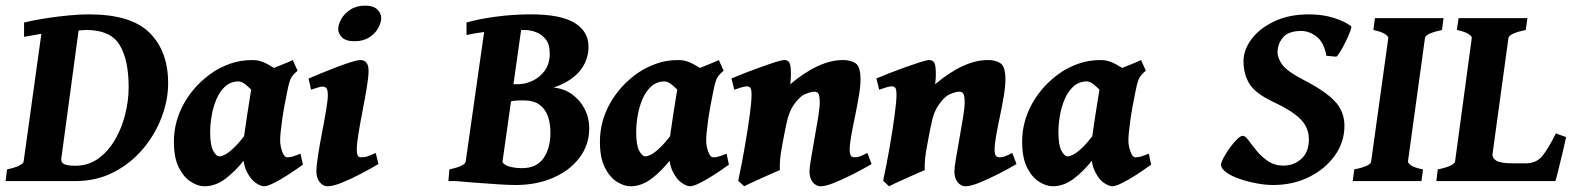

<svg xmlns="http://www.w3.org/2000/svg" viewBox="-25 -629 5481 667"><path d="M559.1 -339.8Q559.1 -280.8 536.1 -220.7Q513.2 -160.6 470.7 -110.6Q428.2 -60.5 369.1 -30.3Q310.1 0 237.3 0H-5.4L-0.5 -40.5Q27.8 -46.4 42.2 -54Q56.6 -61.5 57.1 -67.9L118.7 -511.7L58.6 -501V-550.8Q92.8 -559.1 133.5 -565.4Q174.3 -571.8 213.9 -575.4Q253.4 -579.1 284.2 -579.1Q430.2 -579.1 494.6 -515.1Q559.1 -451.2 559.1 -339.8ZM274.9 -524.9Q268.6 -524.9 261.7 -524.2Q254.9 -523.4 248 -522.9L188 -78.6Q186 -64.9 197.3 -59.1Q208.5 -53.2 236.3 -53.2Q281.2 -53.2 315.7 -77.6Q350.1 -102.1 373.8 -142.3Q397.5 -182.6 409.7 -230.7Q421.9 -278.8 421.9 -326.2Q421.9 -422.4 390.1 -473.6Q358.4 -524.9 274.9 -524.9Z M1027.3 -57.1Q1002.4 -39.1 975.6 -21.7Q948.7 -4.4 926.3 6.8Q903.8 18.1 892.1 18.1Q881.3 18.1 863.8 6.6Q846.2 -4.9 832.3 -32.7Q818.4 -60.5 818.4 -109.4Q818.4 -122.6 822.8 -155.3Q827.1 -188 833.3 -227.3Q839.4 -266.6 844.7 -299.6Q850.1 -332.5 852.5 -345.7Q855 -356 870.8 -366.2Q886.7 -376.5 909.4 -386Q932.1 -395.5 954.6 -404.3Q977.1 -413.1 992.2 -420.4L1008.8 -383.3Q994.1 -371.1 987.5 -360.6Q981 -350.1 974.6 -319.8Q960.9 -255.4 954.6 -208.5Q948.2 -161.6 948.2 -141.6Q948.2 -122.6 955.3 -102.5Q962.4 -82.5 973.1 -82.5Q982.4 -82.5 991.9 -85.2Q1001.5 -87.9 1019 -95.2ZM981.4 -361.8Q972.2 -355.5 960.9 -339.6Q949.7 -323.7 938.7 -306.6Q927.7 -289.6 918.2 -277.1Q908.7 -264.6 902.8 -264.6Q897 -264.6 885.3 -277.1Q873.5 -289.6 858.9 -305.9Q844.2 -322.3 829.3 -334.5Q814.5 -346.7 801.8 -346.2Q774.9 -345.2 756.3 -327.9Q737.8 -310.5 726.6 -283.7Q715.3 -256.8 710.2 -226.8Q705.1 -196.8 705.1 -169.9Q705.1 -124.5 715.6 -105.2Q726.1 -85.9 736.8 -85.9Q744.1 -85.9 755.6 -91.3Q767.1 -96.7 785.9 -114Q804.7 -131.3 832 -167.5L825.7 -76.2Q793.9 -35.2 758.8 -8.5Q723.6 18.1 685.5 18.1Q663.1 18.1 638.4 2.7Q613.8 -12.7 596.4 -46.6Q579.1 -80.6 579.1 -136.7Q579.1 -208 615 -271.2Q650.9 -334.5 714.4 -377.9Q738.8 -394.5 773.9 -407.5Q809.1 -420.4 853 -420.4Q878.4 -420.4 904.1 -406.2Q929.7 -392.1 950.4 -377.7Q971.2 -363.3 981.4 -361.8Z M1299.3 -566.9Q1299.3 -550.3 1288.8 -531.2Q1278.3 -512.2 1257.6 -499Q1236.8 -485.8 1206.1 -485.8Q1176.3 -485.8 1163.1 -499.3Q1149.9 -512.7 1149.9 -527.8Q1149.9 -543.9 1160.6 -563Q1171.4 -582 1192.4 -595.7Q1213.4 -609.4 1243.2 -609.4Q1272.9 -609.4 1286.1 -595.7Q1299.3 -582 1299.3 -566.9ZM1289.6 -59.1Q1261.7 -42.5 1227.5 -24.7Q1193.4 -6.8 1162.6 5.6Q1131.8 18.1 1112.8 18.1Q1097.7 18.1 1085.9 4.2Q1074.2 -9.8 1074.2 -33.7Q1074.2 -53.7 1080.1 -90.8Q1085.9 -127.9 1094 -169.4Q1102.1 -210.9 1107.9 -246.1Q1113.8 -281.2 1113.8 -297.9Q1113.8 -318.4 1108.6 -323.2Q1103.5 -328.1 1095.2 -328.1Q1090.3 -328.1 1080.8 -325.4Q1071.3 -322.8 1063.5 -320.1Q1055.7 -317.4 1055.7 -317.4L1046.9 -356Q1065.9 -364.3 1092.3 -375.2Q1118.7 -386.2 1146 -396.5Q1173.3 -406.7 1195.3 -413.6Q1217.3 -420.4 1227.1 -420.4Q1239.7 -420.4 1247.6 -411.6Q1255.4 -402.8 1255.4 -382.3Q1255.4 -362.8 1249.3 -325.7Q1243.2 -288.6 1234.9 -245.8Q1226.6 -203.1 1220.5 -166Q1214.4 -128.9 1214.4 -109.4Q1214.4 -82.5 1227.5 -82.5Q1241.7 -82.5 1251.7 -85.9Q1261.7 -89.4 1280.3 -97.7Z M2022 -184.1Q2022 -126 1988.3 -81.3Q1954.6 -36.6 1896.7 -11.5Q1838.9 13.7 1766.1 13.7Q1742.7 13.7 1704.1 11.2Q1665.5 8.8 1625.5 5.6Q1585.4 2.4 1557.1 0L1716.3 -64.9Q1731.9 -53.2 1749.5 -49.1Q1767.1 -44.9 1789.1 -44.9Q1838.9 -44.9 1863 -79.3Q1887.2 -113.8 1887.2 -168.5Q1887.2 -198.2 1878.9 -223.6Q1870.6 -249 1850.1 -264.6Q1829.6 -280.3 1792.5 -280.3Q1765.6 -280.3 1755.4 -278.1Q1745.1 -275.9 1732.4 -270.5V-336.4H1773.4Q1798.8 -336.4 1824.5 -348.1Q1850.1 -359.9 1867.4 -383.5Q1884.8 -407.2 1884.8 -443.4Q1884.8 -474.6 1871.1 -492.2Q1857.4 -509.8 1837.2 -517.3Q1816.9 -524.9 1796.4 -524.9Q1724.1 -524.9 1677 -520Q1629.9 -515.1 1595.7 -507.3V-550.8Q1637.2 -563 1697.3 -571Q1757.3 -579.1 1819.3 -579.1Q1923.3 -579.1 1971.4 -549.3Q2019.5 -519.5 2019.5 -466.8Q2019.5 -419.9 1989.7 -383.1Q1960 -346.2 1898.4 -324.7Q1934.6 -321.3 1962.4 -301.3Q1990.2 -281.2 2006.1 -250.5Q2022 -219.7 2022 -184.1ZM1789.6 -554.7 1720.7 -67.9Q1720.2 -62 1734.1 -54.2Q1748 -46.4 1776.4 -40.5L1773.4 0H1532.7L1536.1 -40.5Q1590.8 -52.2 1592.8 -67.9L1662.1 -554.7Z M2507.3 -57.1Q2482.4 -39.1 2455.6 -21.7Q2428.7 -4.4 2406.2 6.8Q2383.8 18.1 2372.1 18.1Q2361.3 18.1 2343.8 6.6Q2326.2 -4.9 2312.3 -32.7Q2298.3 -60.5 2298.3 -109.4Q2298.3 -122.6 2302.7 -155.3Q2307.1 -188 2313.2 -227.3Q2319.3 -266.6 2324.7 -299.6Q2330.1 -332.5 2332.5 -345.7Q2335 -356 2350.8 -366.2Q2366.7 -376.5 2389.4 -386Q2412.1 -395.5 2434.6 -404.3Q2457 -413.1 2472.2 -420.4L2488.8 -383.3Q2474.1 -371.1 2467.5 -360.6Q2460.9 -350.1 2454.6 -319.8Q2440.9 -255.4 2434.6 -208.5Q2428.2 -161.6 2428.2 -141.6Q2428.2 -122.6 2435.3 -102.5Q2442.4 -82.5 2453.1 -82.5Q2462.4 -82.5 2471.9 -85.2Q2481.4 -87.9 2499 -95.2ZM2461.4 -361.8Q2452.1 -355.5 2440.9 -339.6Q2429.7 -323.7 2418.7 -306.6Q2407.7 -289.6 2398.2 -277.1Q2388.7 -264.6 2382.8 -264.6Q2377 -264.6 2365.2 -277.1Q2353.5 -289.6 2338.9 -305.9Q2324.2 -322.3 2309.3 -334.5Q2294.4 -346.7 2281.7 -346.2Q2254.9 -345.2 2236.3 -327.9Q2217.8 -310.5 2206.5 -283.7Q2195.3 -256.8 2190.2 -226.8Q2185.1 -196.8 2185.1 -169.9Q2185.1 -124.5 2195.6 -105.2Q2206.1 -85.9 2216.8 -85.9Q2224.1 -85.9 2235.6 -91.3Q2247.1 -96.7 2265.9 -114Q2284.7 -131.3 2312 -167.5L2305.7 -76.2Q2273.9 -35.2 2238.8 -8.5Q2203.6 18.1 2165.5 18.1Q2143.1 18.1 2118.4 2.7Q2093.8 -12.7 2076.4 -46.6Q2059.1 -80.6 2059.1 -136.7Q2059.1 -208 2095 -271.2Q2130.9 -334.5 2194.3 -377.9Q2218.8 -394.5 2253.9 -407.5Q2289.1 -420.4 2333 -420.4Q2358.4 -420.4 2384 -406.2Q2409.7 -392.1 2430.4 -377.7Q2451.2 -363.3 2461.4 -361.8Z M3002.9 -59.1Q2975.6 -43 2940.7 -25.1Q2905.8 -7.3 2874.5 5.4Q2843.3 18.1 2825.7 18.1Q2810.1 18.1 2798.6 4.2Q2787.1 -9.8 2787.1 -33.7Q2787.1 -45.9 2792.5 -78.1Q2797.9 -110.4 2804.9 -149.4Q2812 -188.5 2817.4 -222.2Q2822.8 -255.9 2822.8 -271Q2822.8 -293 2819.1 -301.8Q2815.4 -310.5 2804.2 -310.5Q2792.5 -310.5 2772 -302Q2751.5 -293.5 2729.5 -260.3Q2716.3 -239.3 2709.2 -208.7Q2702.1 -178.2 2694.3 -134.8Q2686.5 -94.7 2685.1 -75.7Q2683.6 -56.6 2684.1 -38.1Q2677.7 -35.6 2660.2 -27.8Q2642.6 -20 2621.3 -10.5Q2600.1 -1 2582.8 7.1Q2565.4 15.1 2560.1 18.1L2539.6 -1Q2552.2 -60.5 2562.7 -121.1Q2573.2 -181.6 2579.6 -229.7Q2585.9 -277.8 2585.9 -298.8Q2585.9 -319.3 2581.5 -324.2Q2577.1 -329.1 2568.8 -329.1Q2562.5 -329.1 2547.4 -324.5Q2532.2 -319.8 2525.9 -317.4L2516.1 -356.4Q2535.2 -364.7 2563 -375.5Q2590.8 -386.2 2619.4 -396.5Q2647.9 -406.7 2669.9 -413.6Q2691.9 -420.4 2699.7 -420.4Q2712.4 -420.4 2717.5 -410.9Q2722.7 -401.4 2722.7 -369.6Q2722.7 -355.5 2720.2 -336.4Q2820.3 -420.4 2903.3 -420.4Q2932.1 -420.4 2948.2 -408.4Q2964.4 -396.5 2964.4 -353Q2964.4 -329.6 2958.7 -295.9Q2953.1 -262.2 2945.6 -226.3Q2938 -190.4 2932.4 -159.2Q2926.8 -127.9 2926.8 -109.4Q2926.8 -94.2 2930.9 -88.4Q2935.1 -82.5 2943.8 -82.5Q2954.1 -82.5 2962.9 -85.9Q2971.7 -89.4 2988.3 -97.7Z M3506.3 -59.1Q3479 -43 3444.1 -25.1Q3409.2 -7.3 3377.9 5.4Q3346.7 18.1 3329.1 18.1Q3313.5 18.1 3302 4.2Q3290.5 -9.8 3290.5 -33.7Q3290.5 -45.9 3295.9 -78.1Q3301.3 -110.4 3308.3 -149.4Q3315.4 -188.5 3320.8 -222.2Q3326.2 -255.9 3326.2 -271Q3326.2 -293 3322.5 -301.8Q3318.8 -310.5 3307.6 -310.5Q3295.9 -310.5 3275.4 -302Q3254.9 -293.5 3232.9 -260.3Q3219.7 -239.3 3212.6 -208.7Q3205.6 -178.2 3197.8 -134.8Q3189.9 -94.7 3188.5 -75.7Q3187 -56.6 3187.5 -38.1Q3181.2 -35.6 3163.6 -27.8Q3146 -20 3124.8 -10.5Q3103.5 -1 3086.2 7.1Q3068.8 15.1 3063.5 18.1L3043 -1Q3055.7 -60.5 3066.2 -121.1Q3076.7 -181.6 3083 -229.7Q3089.4 -277.8 3089.4 -298.8Q3089.4 -319.3 3085 -324.2Q3080.6 -329.1 3072.3 -329.1Q3065.9 -329.1 3050.8 -324.5Q3035.6 -319.8 3029.3 -317.4L3019.5 -356.4Q3038.6 -364.7 3066.4 -375.5Q3094.2 -386.2 3122.8 -396.5Q3151.4 -406.7 3173.3 -413.6Q3195.3 -420.4 3203.1 -420.4Q3215.8 -420.4 3220.9 -410.9Q3226.1 -401.4 3226.1 -369.6Q3226.1 -355.5 3223.6 -336.4Q3323.7 -420.4 3406.7 -420.4Q3435.5 -420.4 3451.7 -408.4Q3467.8 -396.5 3467.8 -353Q3467.8 -329.6 3462.2 -295.9Q3456.5 -262.2 3449 -226.3Q3441.4 -190.4 3435.8 -159.2Q3430.2 -127.9 3430.2 -109.4Q3430.2 -94.2 3434.3 -88.4Q3438.5 -82.5 3447.3 -82.5Q3457.5 -82.5 3466.3 -85.9Q3475.1 -89.4 3491.7 -97.7Z M3974.1 -57.1Q3949.2 -39.1 3922.4 -21.7Q3895.5 -4.4 3873 6.8Q3850.6 18.1 3838.9 18.1Q3828.1 18.1 3810.5 6.6Q3793 -4.9 3779.1 -32.7Q3765.1 -60.5 3765.1 -109.4Q3765.1 -122.6 3769.5 -155.3Q3773.9 -188 3780 -227.3Q3786.1 -266.6 3791.5 -299.6Q3796.9 -332.5 3799.3 -345.7Q3801.8 -356 3817.6 -366.2Q3833.5 -376.5 3856.2 -386Q3878.9 -395.5 3901.4 -404.3Q3923.8 -413.1 3939 -420.4L3955.6 -383.3Q3940.9 -371.1 3934.3 -360.6Q3927.7 -350.1 3921.4 -319.8Q3907.7 -255.4 3901.4 -208.5Q3895 -161.6 3895 -141.6Q3895 -122.6 3902.1 -102.5Q3909.2 -82.5 3919.9 -82.5Q3929.2 -82.5 3938.7 -85.2Q3948.2 -87.9 3965.8 -95.2ZM3928.2 -361.8Q3918.9 -355.5 3907.7 -339.6Q3896.5 -323.7 3885.5 -306.6Q3874.5 -289.6 3865 -277.1Q3855.5 -264.6 3849.6 -264.6Q3843.8 -264.6 3832 -277.1Q3820.3 -289.6 3805.7 -305.9Q3791 -322.3 3776.1 -334.5Q3761.2 -346.7 3748.5 -346.2Q3721.7 -345.2 3703.1 -327.9Q3684.6 -310.5 3673.3 -283.7Q3662.1 -256.8 3657 -226.8Q3651.9 -196.8 3651.9 -169.9Q3651.9 -124.5 3662.4 -105.2Q3672.9 -85.9 3683.6 -85.9Q3690.9 -85.9 3702.4 -91.3Q3713.9 -96.7 3732.7 -114Q3751.5 -131.3 3778.8 -167.5L3772.5 -76.2Q3740.7 -35.2 3705.6 -8.5Q3670.4 18.1 3632.3 18.1Q3609.9 18.1 3585.2 2.7Q3560.5 -12.7 3543.2 -46.6Q3525.9 -80.6 3525.9 -136.7Q3525.9 -208 3561.8 -271.2Q3597.7 -334.5 3661.1 -377.9Q3685.5 -394.5 3720.7 -407.5Q3755.9 -420.4 3799.8 -420.4Q3825.2 -420.4 3850.8 -406.2Q3876.5 -392.1 3897.2 -377.7Q3918 -363.3 3928.2 -361.8Z M4668.5 -538.1Q4671.4 -536.1 4665.8 -520.8Q4660.2 -505.4 4650.6 -485.8Q4641.1 -466.3 4631.6 -450.7Q4622.1 -435.1 4617.2 -432.1L4583 -435.1Q4574.2 -482.4 4548.6 -502Q4522.9 -521.5 4495.6 -521.5Q4451.2 -521.5 4432.1 -499Q4413.1 -476.6 4413.1 -446.8Q4413.1 -427.2 4429.7 -404.1Q4446.3 -380.9 4505.9 -350.1Q4576.7 -314 4611.1 -278.3Q4645.5 -242.7 4645.5 -191.9Q4645.5 -135.7 4612.5 -89.1Q4579.6 -42.5 4523.4 -14.4Q4467.3 13.7 4397.5 13.7Q4371.1 13.7 4339.8 7.8Q4308.6 2 4280.5 -7.8Q4252.4 -17.6 4234.6 -30.5Q4216.8 -43.5 4216.8 -57.1Q4216.8 -64.5 4225.3 -80.6Q4233.9 -96.7 4246.6 -114.5Q4259.3 -132.3 4272 -144.8Q4284.7 -157.2 4292.5 -157.2Q4300.8 -157.2 4312.3 -141.6Q4323.7 -126 4340.3 -105.5Q4356.9 -85 4379.9 -69.3Q4402.8 -53.7 4433.1 -53.7Q4469.7 -53.7 4495.8 -77.1Q4522 -100.6 4522 -145Q4522 -186 4492.4 -215.6Q4462.9 -245.1 4394.5 -276.9Q4335.4 -305.2 4315.2 -338.4Q4294.9 -371.6 4294.9 -416.5Q4294.9 -456.1 4323 -493.4Q4351.1 -530.8 4402.1 -554.9Q4453.1 -579.1 4521.5 -579.1Q4569.8 -579.1 4608.4 -566.9Q4647 -554.7 4668.5 -538.1Z M4989.7 -565.9 4984.4 -524.9Q4927.2 -512.7 4925.3 -497.1L4866.2 -67.9Q4865.7 -62.5 4877.2 -54.4Q4888.7 -46.4 4918.5 -40.5L4913.1 0H4674.3L4679.7 -40.5Q4737.3 -52.2 4738.3 -67.9L4797.9 -497.1Q4798.3 -502.4 4786.6 -510.5Q4774.9 -518.6 4746.1 -524.9L4751.5 -565.9Z M5415.5 -152.8Q5410.2 -127 5402.3 -94.5Q5394.5 -62 5387.9 -35.4Q5381.3 -8.8 5378.4 0H4964.8L4969.7 -40.5Q4999.5 -46.4 5014.4 -54Q5029.3 -61.5 5029.8 -67.9L5087.9 -497.1Q5088.9 -502.4 5077.1 -510.5Q5065.4 -518.6 5036.1 -524.9L5042 -565.9H5281.2L5275.4 -524.9Q5217.8 -512.7 5215.3 -497.1L5160.2 -95.7Q5158.2 -80.1 5172.9 -70.8Q5187.5 -61.5 5233.4 -61.5H5274.4Q5312.5 -61.5 5333.5 -87.6Q5354.5 -113.8 5379.9 -165.5Z"/></svg>

Font: Dai Banna SIL
Style: Bold Italic
Weight: 700
Italic angle: -11°
Designer: Victor Gaultney
Foundry: SIL International
Version: Version 4.000